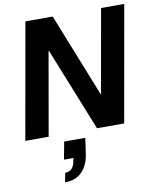

<svg xmlns="http://www.w3.org/2000/svg" viewBox="-103 -779 933 1142"><g transform="rotate(-10 363.5 -208.0)"><path d="M6 0 130 -700H295L495 -197H498L587 -700H727L603 0H439L238 -502H235L147 0ZM196 284 207 228Q232 228 247 212.5Q262 197 267 165L270 150H213L233 44H360Q357 71 353 97.5Q349 124 345 150Q334 211 296.5 247.5Q259 284 196 284Z"/></g></svg>

Font: DM Sans 36pt ExtraBold
Style: Italic
Weight: 800
Italic angle: -10°
Designer: Colophon Foundry, Jonny Pinhorn
Foundry: Colophon Foundry
Version: Version 4.004;gftools[0.9.30]